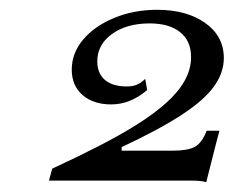

<svg xmlns="http://www.w3.org/2000/svg" viewBox="-20 -715 472 388"><path d="M396.8 -346.8Q391.9 -348.4 384.7 -349.2Q377.4 -350 369.4 -350H79L85.5 -374.2Q136.3 -397.6 179.4 -419.8Q222.6 -441.9 257.3 -463.7Q291.9 -485.5 316.1 -507.3Q340.3 -529 353.2 -552Q366.1 -575 366.1 -600Q366.1 -632.3 344 -650Q321.8 -667.7 282.3 -667.7Q236.3 -667.7 206.5 -646.4Q176.6 -625 176.6 -591.1Q176.6 -566.9 191.9 -553.6Q207.3 -540.3 236.3 -540.3Q248.4 -540.3 256.9 -544Q265.3 -547.6 273.4 -555.6L277.4 -533.1Q260.5 -518.5 242.3 -511.3Q224.2 -504 204.8 -504Q168.5 -504 146.8 -523Q125 -541.9 125 -574.2Q125 -608.1 148.4 -635.5Q171.8 -662.9 211.3 -679Q250.8 -695.2 297.6 -695.2Q357.3 -695.2 394.8 -668.5Q432.3 -641.9 432.3 -597.6Q432.3 -567.7 412.1 -539.9Q391.9 -512.1 346.8 -482.7Q301.6 -453.2 225.8 -417.7V-410.5H329Q358.9 -410.5 373.4 -418.1Q387.9 -425.8 397.6 -450.8H423.4Q421 -441.1 416.5 -424.6Q412.1 -408.1 407.3 -388.3Q402.4 -368.5 396.8 -346.8Z"/></svg>

Font: Playfair 12pt Light
Style: Italic
Weight: 300
Italic angle: -15.6°
Designer: Claus Eggers Sørensen
Foundry: Claus Eggers Sørensen
Version: Version 2.000;gftools[0.9.28]